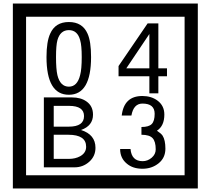

<svg xmlns="http://www.w3.org/2000/svg" viewBox="-20 -980 1195 1090"><path d="M1103 90H53V-960H1103ZM1028 15V-885H128V15ZM497 -656Q497 -442 371 -442Q244 -442 244 -656Q244 -744 265 -789Q294 -855 371 -855Q448 -855 477 -789Q497 -745 497 -656ZM444 -656Q444 -723 435 -752Q420 -809 371 -809Q322 -809 306 -752Q298 -723 298 -656Q298 -587 306 -553Q322 -488 371 -488Q419 -488 435 -554Q444 -587 444 -656ZM928 -547H879V-450H828V-547H653V-605L818 -847H879V-592H928ZM828 -592V-787L697 -592ZM522 -141Q522 -93 486.5 -61.5Q451 -30 403 -30H229V-427H388Q439 -427 471 -404Q508 -378 508 -329Q508 -266 440 -242Q522 -216 522 -141ZM457 -321Q457 -379 372 -379H285V-261H371Q457 -261 457 -321ZM469 -147Q469 -215 368 -215H285V-78H371Q408 -78 435 -93Q469 -112 469 -147ZM919 -136Q919 -84 880.5 -53Q842 -22 789 -22Q734 -22 700 -51Q662 -82 662 -134H721Q727 -65 790 -65Q818 -65 841 -84.5Q864 -104 864 -132Q864 -177 846 -196Q828 -215 783 -215V-259Q825 -259 841.5 -276Q858 -293 858 -334Q858 -392 789 -392Q738 -392 726 -324H671Q684 -435 788 -435Q839 -435 874 -409Q913 -380 913 -330Q913 -265 871 -238Q895 -222 903 -210Q919 -185 919 -136Z"/></svg>

Font: Unicode BMP Fallback SIL
Style: Regular
Weight: 400
Foundry: NRSI, SIL International
Version: Version 5.1 Based on Unicode 5.1